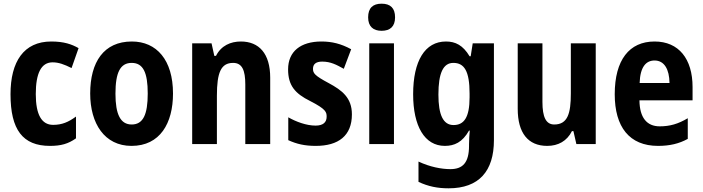

<svg xmlns="http://www.w3.org/2000/svg" viewBox="-20 -781 3809 1041"><path d="M251 10C310 10 350 -1 392 -31V-149C351 -119 316 -104 268 -104C206 -104 174 -159 174 -271C174 -383 203 -443 265 -443C298 -443 328 -432 368 -412L406 -520C369 -541 327 -556 258 -556C109 -556 37 -447 37 -270C37 -78 103 10 251 10Z M918 -274C918 -456 829 -556 695 -556C543 -556 469 -445 469 -274C469 -111 547 10 693 10C848 10 918 -113 918 -274ZM606 -273C606 -388 632 -440 694 -440C756 -440 781 -388 781 -274C781 -160 756 -106 694 -106C633 -106 606 -161 606 -273Z M1286 -556C1231 -556 1179 -534 1151 -478H1142L1127 -546H1022V0H1156V-262C1156 -388 1178 -440 1244 -440C1293 -440 1310 -400 1310 -323V0H1445V-360C1445 -491 1384 -556 1286 -556Z M1888 -161C1888 -252 1833 -292 1763 -330C1686 -371 1677 -384 1677 -408C1677 -434 1694 -447 1727 -447C1773 -447 1804 -430 1844 -408L1884 -514C1829 -544 1779 -556 1723 -556C1610 -556 1542 -502 1542 -405C1542 -318 1579 -274 1662 -233C1748 -189 1751 -173 1751 -148C1751 -118 1732 -100 1691 -100C1641 -100 1585 -121 1543 -145V-21C1589 0 1633 10 1692 10C1815 10 1888 -45 1888 -161Z M2049 -761C2002 -761 1976 -738 1976 -687C1976 -637 2004 -614 2049 -614C2095 -614 2122 -637 2122 -687C2122 -737 2097 -761 2049 -761ZM2116 -546H1982V0H2116Z M2398 -556C2284 -556 2220 -451 2220 -270C2220 -97 2282 10 2392 10C2443 10 2487 -9 2523 -73H2527C2525 -51 2523 -23 2523 2V10C2523 102 2488 136 2422 136C2373 136 2311 124 2249 95V205C2302 230 2353 240 2412 240C2577 240 2658 147 2658 -21V-546H2543L2532 -476H2526C2490 -536 2449 -556 2398 -556ZM2438 -440C2497 -440 2526 -396 2526 -274V-253C2526 -143 2495 -103 2439 -103C2383 -103 2357 -158 2357 -268C2357 -385 2383 -440 2438 -440Z M3210 -546H3075V-274C3075 -166 3058 -106 2985 -106C2940 -106 2921 -147 2921 -228V-546H2787V-191C2787 -60 2843 10 2947 10C3006 10 3054 -16 3081 -70H3089L3105 0H3210Z M3529 -556C3392 -556 3313 -456 3313 -270C3313 -93 3392 10 3548 10C3611 10 3662 -2 3709 -28V-140C3657 -109 3612 -96 3557 -96C3487 -96 3448 -143 3447 -237H3735V-309C3735 -462 3660 -556 3529 -556ZM3529 -453C3582 -453 3609 -405 3610 -331H3448C3451 -419 3483 -453 3529 -453Z"/></svg>

Font: Noto Sans Gujarati UI Condensed
Style: Bold
Weight: 700
Width: 3
Designer: Jelle Bosma - Monotype Design Team, Universal Thirst
Foundry: Monotype Imaging Inc.
Version: Version 2.106